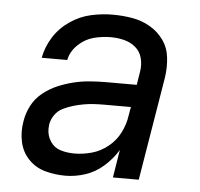

<svg xmlns="http://www.w3.org/2000/svg" viewBox="-44 -584 665 637"><g transform="rotate(5 288.0 -265.0)"><path d="M196 8Q229 8 262.5 -3Q296 -14 323.5 -38.5Q351 -63 369 -93L354 0H440L497 -345Q502 -378 498.5 -411Q495 -444 477 -469.5Q459 -495 431.5 -511Q404 -527 372 -532.5Q340 -538 307 -538Q271 -538 234.5 -530Q198 -522 165 -499.5Q132 -477 111.5 -444.5Q91 -412 84 -375H169Q175 -404 198 -426Q221 -448 249.5 -455.5Q278 -463 307 -463Q330 -463 351.5 -457.5Q373 -452 389.5 -438Q406 -424 411.5 -402Q417 -380 413 -357L406 -313H304Q278 -313 251 -311Q224 -309 197 -302.5Q170 -296 144 -285Q118 -274 95 -255.5Q72 -237 59 -211.5Q46 -186 42 -159Q36 -125 43 -91.5Q50 -58 73 -34Q96 -10 128.5 -1Q161 8 196 8Q196 8 196 8Q196 8 196 8Q196 8 196 8Q196 8 196 8ZM219 -68Q195 -68 173.5 -74.5Q152 -81 139.5 -100Q127 -119 127 -142Q127 -149 128 -157Q131 -174 141.5 -189Q152 -204 168.5 -212Q185 -220 202 -225Q219 -230 236 -233Q253 -236 270 -237Q287 -238 304 -238H393L388 -209Q384 -180 370 -152Q356 -124 331 -104Q306 -84 277 -76Q248 -68 219 -68Z"/></g></svg>

Font: Iosevka Sparkle Oblique
Style: Regular
Weight: 400
Italic angle: -9°
Designer: Belleve Invis
Foundry: Belleve Invis
Version: Version 4.5.0; ttfautohint (v1.8.3)